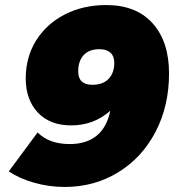

<svg xmlns="http://www.w3.org/2000/svg" viewBox="-20 -731 716 761"><path d="M256 -160Q323 -160 363.5 -193.5Q404 -227 417 -292Q352 -234 262 -234Q178 -234 130 -285Q82 -336 82 -420Q82 -505 123.5 -571Q165 -637 237.5 -674Q310 -711 401 -711Q520 -711 585 -638.5Q650 -566 650 -440Q650 -311 596.5 -208.5Q543 -106 448.5 -48Q354 10 236 10Q174 10 114.5 -7Q55 -24 15 -52L129 -206Q175 -160 256 -160ZM290 -448Q290 -395 346 -395Q388 -395 410.5 -418.5Q433 -442 433 -482Q433 -508 418 -522Q403 -536 374 -536Q333 -536 311.5 -512.5Q290 -489 290 -448Z"/></svg>

Font: Gontserrat Black
Style: Italic
Weight: 900
Italic angle: -11.3°
Designer: Julieta Ulanovsky
Foundry: Julieta Ulanovsky
Version: Version 6.001